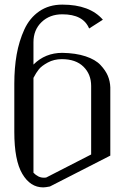

<svg xmlns="http://www.w3.org/2000/svg" viewBox="-20 -812 602 832"><path d="M425.8 -726.6 366.2 -688.5Q340.8 -750 250 -750Q195.3 -750 160.2 -716.3Q125 -682.6 125 -628.9V-627.9V-532.2Q175.8 -583 250 -583Q308.6 -582 351.1 -567.9Q393.6 -553.7 415.5 -530.3Q437.5 -506.8 447.3 -483.4Q457 -460 458 -433.6V-137.7L196.3 -3.9Q176.8 0 167 0Q111.3 0 76.7 -58.6Q42 -117.2 42 -240.2V-298.8V-449.2Q42 -517.6 52.2 -575.7Q62.5 -633.8 85.4 -684.1Q108.4 -734.4 150.4 -763.2Q192.4 -792 250 -792Q369.1 -792 425.8 -726.6ZM375 -439.5Q375 -490.2 341.8 -522.9Q308.6 -555.7 248 -555.7Q213.9 -555.7 187 -541Q160.2 -526.4 148.4 -511.7Q136.7 -497.1 125 -474.6V-63.5Q145.5 -42 169.9 -42Q176.8 -42 180.7 -43L375 -142.6Z"/></svg>

Font: wanta
Style: Medium
Weight: 500
Version: Version 0.91